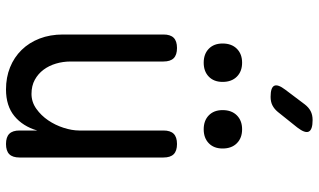

<svg xmlns="http://www.w3.org/2000/svg" viewBox="-231 -821 1062 640"><g transform="rotate(90 300.0 -501.0)"><path d="M415 -234V-515Q415 -538 426 -549Q437 -560 460 -560Q483 -560 494 -549Q505 -538 505 -515V-35Q505 -12 494 -1Q483 10 460 10Q437 10 426 -1Q415 -12 415 -35V-94Q401 -46 367 -18Q333 10 278 10Q238 10 204.5 -3.5Q171 -17 146.5 -42Q122 -67 108.5 -102Q95 -137 95 -180V-515Q95 -538 106 -549Q117 -560 140 -560Q163 -560 174 -549Q185 -538 185 -515V-206Q185 -180 192 -156.5Q199 -133 212.5 -115Q226 -97 246 -86Q266 -75 293 -75Q320 -75 342.5 -91Q365 -107 381 -130.5Q397 -154 406 -182Q415 -210 415 -234ZM411 -649Q382 -649 364.5 -666Q347 -683 347 -712Q347 -742 364.5 -759.5Q382 -777 411 -777Q440 -777 457.5 -759.5Q475 -742 475 -712Q475 -683 457.5 -666Q440 -649 411 -649ZM189 -649Q160 -649 142.5 -666Q125 -683 125 -712Q125 -742 142.5 -759.5Q160 -777 189 -777Q218 -777 235.5 -759.5Q253 -742 253 -712Q253 -683 235.5 -666Q218 -649 189 -649ZM303 -872Q272 -872 266 -884Q260 -896 279 -921L328 -986Q338 -999 350.5 -1005.5Q363 -1012 380 -1012Q412 -1012 418.5 -999.5Q425 -987 405 -961L353 -896Q343 -884 331 -878Q319 -872 303 -872Z"/></g></svg>

Font: Maple Mono NF CN
Style: Regular
Weight: 400
Monospace: yes
Designer: subframe7536
Version: Version 7.000